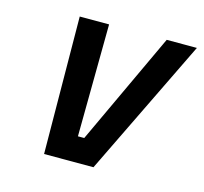

<svg xmlns="http://www.w3.org/2000/svg" viewBox="-80 -588 717 676"><g transform="rotate(15 279.0 -250.0)"><path d="M131 -500H238L234 -91H257L448 -500H558L315 0H135Z"/></g></svg>

Font: Cairo SemiBold
Style: Italic
Weight: 600
Italic angle: -13°
Designer: Mohamed Gaber, Accademia di Belle Arti di Urbino and others
Foundry: Kief Type Foundry, Accademia di Belle Arti di Urbino and others
Version: Version 3.011